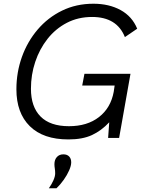

<svg xmlns="http://www.w3.org/2000/svg" viewBox="-20 -740 767 1030"><path d="M433 -344H680L619 0H560L566 -84Q524 -39 473.5 -15.5Q423 8 347 8Q212 8 140 -63Q68 -134 68 -261Q68 -352 97.5 -434.5Q127 -517 182 -581.5Q237 -646 313 -683Q389 -720 481 -720Q565 -720 627 -686Q689 -652 716 -586L650 -541Q607 -649 474 -649Q399 -649 338.5 -617.5Q278 -586 235 -531.5Q192 -477 169 -408Q146 -339 146 -264Q146 -167 197.5 -115Q249 -63 350 -63Q448 -63 511 -112Q574 -161 590 -247L595 -281H421ZM242 270Q257 249 266.5 227.5Q276 206 276 190Q276 176 274 164Q272 152 272 141Q272 117 285 102.5Q298 88 320 88Q340 88 351 99.5Q362 111 362 131Q362 149 351 174Q340 199 322 224.5Q304 250 283 270Z"/></svg>

Font: Livvic
Style: Italic
Weight: 400
Italic angle: -10°
Designer: Jacques Le Bailly, Baron von Fonthausen
Version: Version 1.001; ttfautohint (v1.8.2)